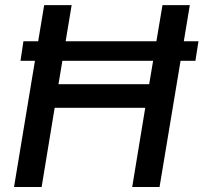

<svg xmlns="http://www.w3.org/2000/svg" viewBox="-20 -748 814 768"><path d="M773.9 -583 761.7 -504.9H62L73.7 -583ZM36.1 0 156.7 -727.5H266.6L213.9 -411.1H576.7L629.9 -727.5H739.3L618.2 0H508.8L561 -316.9H198.7L146.5 0Z"/></svg>

Font: Inter Tight Medium
Style: Italic
Weight: 500
Italic angle: -9.39999°
Designer: Rasmus Andersson
Foundry: rsms
Version: Version 3.004